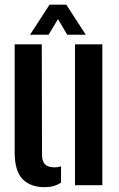

<svg xmlns="http://www.w3.org/2000/svg" viewBox="-20 -789 508 818"><path d="M42.5 -139.5V-600H158L159 -129.5Q159 -102 171.8 -89Q184.5 -76 213 -76Q228 -76 240 -80.5V-11Q211 8.5 170.5 8.5Q110 8.5 76.2 -26Q42.5 -60.5 42.5 -139.5ZM299.5 0V-600H416V0ZM108 -641 191 -769H262.5L345.5 -641H266.5L227 -707.5L187 -641Z"/></svg>

Font: Big Shoulders Stencil Text Thin
Style: Bold
Weight: 700
Version: Version 2.001